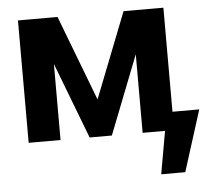

<svg xmlns="http://www.w3.org/2000/svg" viewBox="-51 -586 933 829"><g transform="rotate(-5 415.0 -172.0)"><path d="M514.1 -530.4H624.9L417 0H320.7L117.7 -530.4H227.9L369 -160.7ZM194.6 0H56.4V-530.4H194.6ZM550.4 -530.4H686.7V0H550.4ZM719 185.3H614.7L661.6 -79.5H802.7Z"/></g></svg>

Font: Pretendard Variable
Style: Regular
Weight: 400
Designer: Base glyphs from Inter by Rasmus Andersson; Hangul glyphs from Noto Sans CJK(Source Han Sans) by Jang Soo-young and Kang
Foundry: Kil Hyung-jin
Version: Version 1.100;FEAKit 1.0